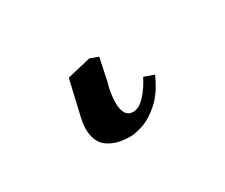

<svg xmlns="http://www.w3.org/2000/svg" viewBox="-48 -25 451 385"><g transform="rotate(-30 177.5 167.5)"><path d="M120 92 175 79 194 86 183 138Q179 151 177.5 162.5Q176 174 176 182Q176 216 198 216Q212 216 226 200.5Q240 185 250 165L273 173Q258 207 238 225Q218 243 199.5 249.5Q181 256 168 256Q137 256 117.5 242.5Q98 229 98 198Q98 187 101 174Z"/></g></svg>

Font: Libertinus Serif Semibold Italic
Style: Regular
Weight: 600
Italic angle: -11.5°
Designer: Philipp H. Poll, Khaled Hosny
Foundry: Caleb Maclennan
Version: Version 7.051;RELEASE